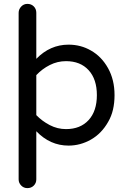

<svg xmlns="http://www.w3.org/2000/svg" viewBox="-20 -768 656 989"><path d="M121 201Q102 201 89 187.5Q76 174 76 156V-702Q76 -720 89 -734Q102 -748 121 -748Q141 -748 154 -735Q167 -722 167 -702V-465Q238 -538 333 -538Q396 -538 448 -508Q503 -477 536.5 -417Q570 -357 570 -278Q570 -238 562 -203.5Q554 -169 537 -140Q503 -80 448.5 -49Q394 -18 333 -18Q238 -18 167 -92V156Q167 175 154 188Q141 201 121 201ZM320 -103Q394 -103 436.5 -149.5Q479 -196 479 -278Q479 -360 436.5 -406.5Q394 -453 320 -453Q276 -453 236.5 -433Q197 -413 167 -381V-175Q197 -144 236.5 -123.5Q276 -103 320 -103Z"/></svg>

Font: Huninn
Style: Regular
Weight: 400
Designer: justfont
Foundry: justfont
Version: Version 1.003